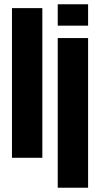

<svg xmlns="http://www.w3.org/2000/svg" viewBox="-20 -738 468 898"><path d="M36 0V-700H178V0ZM250 140V-560H392V140ZM250 -618V-718H392V-618Z"/></svg>

Font: Tektur Condensed SemiBold
Style: Regular
Weight: 600
Width: 3
Designer: Adam Jagosz
Foundry: Adam Jagosz
Version: Version 1.005;gftools[0.9.30]